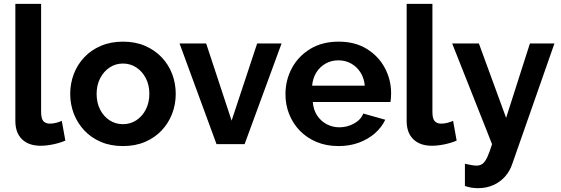

<svg xmlns="http://www.w3.org/2000/svg" viewBox="-20 -750 2917 999"><path d="M59.9 -730H193.9V-168.4Q193.9 -131.7 206.1 -119.2Q218.4 -106.7 238.5 -106.7Q255.5 -106.7 272.2 -111Q289 -115.3 301.5 -121.2L320 -18.5Q292.6 -6.4 257 1Q221.3 8.4 191.6 8.4Q129.3 8.4 94.6 -25.4Q59.9 -59.1 59.9 -120.6Z M619.6 10Q555.6 10 504.9 -11.7Q454.2 -33.5 418.6 -71.4Q382.9 -109.4 364.1 -158.3Q345.3 -207.2 345.3 -261.4Q345.3 -316.1 364.1 -365.2Q382.9 -414.4 418.6 -452.1Q454.2 -489.8 505.2 -511.5Q556.2 -533.3 619.9 -533.3Q684 -533.3 734.5 -511.5Q785 -489.8 820.9 -452.1Q856.9 -414.4 875.7 -365.2Q894.4 -316.1 894.4 -261.4Q894.4 -207.2 875.7 -158.3Q856.9 -109.4 821.2 -71.4Q785.5 -33.5 734.8 -11.7Q684 10 619.6 10ZM482.7 -260.9Q482.7 -215.4 501 -179.7Q519.3 -144.1 550.2 -124Q581.1 -103.9 619.6 -103.9Q658.1 -103.9 689.3 -124.2Q720.5 -144.6 738.8 -180.5Q757.1 -216.5 757.1 -261.9Q757.1 -307.3 738.8 -343Q720.5 -378.6 689.2 -399Q658 -419.4 619.6 -419.4Q581.1 -419.4 550.1 -398.7Q519.1 -378 500.9 -342.4Q482.7 -306.8 482.7 -260.9Z M1106.6 0 914.2 -523.8H1052.7L1185.1 -122.3L1318 -523.8H1445L1252.7 0Z M1741.3 10Q1677.7 10 1626.8 -11.5Q1575.8 -33 1539.8 -70.3Q1503.9 -107.5 1484.6 -156.1Q1465.3 -204.6 1465.3 -258.7Q1465.3 -333.6 1498.9 -395.8Q1532.4 -457.9 1594.5 -495.6Q1656.6 -533.3 1741.8 -533.3Q1827.6 -533.3 1888.5 -495.5Q1949.5 -457.8 1982.3 -396.6Q2015 -335.5 2015 -264.1Q2015 -251.8 2014 -239.6Q2013.1 -227.4 2011.6 -219.3H1607.5Q1610.6 -178.6 1630.1 -149.1Q1649.7 -119.5 1680.3 -103.5Q1711 -87.6 1745.6 -87.6Q1785.9 -87.6 1821.7 -107.1Q1857.4 -126.5 1870.3 -159.2L1984.6 -127Q1965.8 -87.2 1930.5 -56.3Q1895.2 -25.4 1847.2 -7.7Q1799.2 10 1741.3 10ZM1604 -304.2H1878Q1874.4 -343.9 1855.5 -373.4Q1836.6 -403 1806.8 -419.5Q1777.1 -436.1 1740.5 -436.1Q1704.4 -436.1 1674.6 -419.5Q1644.9 -403 1626.2 -373.4Q1607.6 -343.9 1604 -304.2Z M2095.9 -730H2229.9V-168.4Q2229.9 -131.7 2242.1 -119.2Q2254.4 -106.7 2274.5 -106.7Q2291.5 -106.7 2308.2 -111Q2325 -115.3 2337.5 -121.2L2356 -18.5Q2328.6 -6.4 2293 1Q2257.3 8.4 2227.6 8.4Q2165.3 8.4 2130.6 -25.4Q2095.9 -59.1 2095.9 -120.6Z M2399 101.9Q2416.5 106 2432.4 108.9Q2448.4 111.7 2459.4 111.7Q2477.7 111.7 2490.6 102.3Q2503.5 92.9 2515.1 68.4Q2526.6 43.9 2540.2 0L2332.7 -523.8H2471.7L2613.4 -136.8L2737.2 -523.8H2864.8L2645.1 103.6Q2633.4 139.3 2608.4 167.9Q2583.5 196.5 2547.5 212.8Q2511.5 229.1 2466.3 229.1Q2450 229.1 2433.8 226.5Q2417.5 223.9 2399 217.7Z"/></svg>

Font: Raleway Thin
Style: Regular
Weight: 100
Designer: Matt McInerney, Pablo Impallari, Rodrigo Fuenzalida
Foundry: Matt McInerney, Pablo Impallari, Rodrigo Fuenzalida
Version: Version 4.026